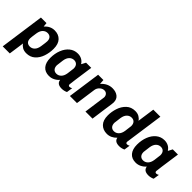

<svg xmlns="http://www.w3.org/2000/svg" viewBox="90 -1671 2803 2803"><g transform="rotate(45 1491.5 -269.5)"><path d="M568 -319Q568 -237 542.5 -161.5Q517 -86 463.5 -38Q410 10 329 10Q281 10 247 -10Q213 -30 196 -59L162 181H16L113 -511H228L234 -447Q301 -521 389 -521Q470 -521 519 -470Q568 -419 568 -319ZM230 -300Q216 -207 216 -186Q216 -141 238 -118.5Q260 -96 297 -96Q340 -96 370.5 -127Q401 -158 410 -217Q424 -308 424 -332Q424 -376 402 -398.5Q380 -421 343 -421Q301 -421 270 -390Q239 -359 230 -300Z M1006 -448H1012L1045 -511H1152Q1098 -137 1098 -117Q1098 -104 1104.5 -97Q1111 -90 1123 -90Q1133 -90 1145 -94Q1157 -98 1165 -104L1151 -11Q1134 -2 1109.5 4Q1085 10 1061 10Q963 10 955 -66Q925 -31 884.5 -10.5Q844 10 798 10Q715 10 670.5 -43Q626 -96 626 -191Q626 -282 655.5 -357Q685 -432 739.5 -476.5Q794 -521 867 -521Q913 -521 949.5 -501.5Q986 -482 1006 -448ZM784 -294Q770 -194 770 -183Q770 -138 792 -114Q814 -90 851 -90Q893 -90 924 -121Q955 -152 964 -211Q978 -311 978 -322Q978 -367 956 -391Q934 -415 897 -415Q854 -415 823.5 -384Q793 -353 784 -294Z M1741 -386Q1741 -373 1737.5 -347.5Q1734 -322 1725 -259Q1727 -278 1689 0H1543Q1590 -330 1590 -340Q1590 -373 1571 -394Q1552 -415 1521 -415Q1482 -415 1450 -385.5Q1418 -356 1412 -314L1368 0H1222L1294 -511H1403L1408 -436Q1483 -521 1583 -521Q1653 -521 1697 -486.5Q1741 -452 1741 -386Z M2186 -452 2224 -720H2370Q2285 -126 2285 -117Q2285 -104 2291.5 -97Q2298 -90 2310 -90Q2320 -90 2332 -94Q2344 -98 2352 -104L2338 -11Q2321 -2 2296.5 4Q2272 10 2248 10Q2154 10 2143 -59Q2077 10 1993 10Q1912 10 1862.5 -41Q1813 -92 1813 -192Q1813 -267 1837.5 -342.5Q1862 -418 1916 -469.5Q1970 -521 2053 -521Q2101 -521 2135 -501Q2169 -481 2186 -452ZM1972 -294Q1958 -194 1958 -183Q1958 -138 1980 -114Q2002 -90 2039 -90Q2081 -90 2112 -121Q2143 -152 2152 -211Q2166 -311 2166 -322Q2166 -367 2144 -391Q2122 -415 2085 -415Q2042 -415 2011.5 -384Q1981 -353 1972 -294Z M2796 -448H2802L2835 -511H2942Q2888 -137 2888 -117Q2888 -104 2894.5 -97Q2901 -90 2913 -90Q2923 -90 2935 -94Q2947 -98 2955 -104L2941 -11Q2924 -2 2899.5 4Q2875 10 2851 10Q2753 10 2745 -66Q2715 -31 2674.5 -10.5Q2634 10 2588 10Q2505 10 2460.5 -43Q2416 -96 2416 -191Q2416 -282 2445.5 -357Q2475 -432 2529.5 -476.5Q2584 -521 2657 -521Q2703 -521 2739.5 -501.5Q2776 -482 2796 -448ZM2574 -294Q2560 -194 2560 -183Q2560 -138 2582 -114Q2604 -90 2641 -90Q2683 -90 2714 -121Q2745 -152 2754 -211Q2768 -311 2768 -322Q2768 -367 2746 -391Q2724 -415 2687 -415Q2644 -415 2613.5 -384Q2583 -353 2574 -294Z"/></g></svg>

Font: Chivo
Style: Bold Italic
Weight: 700
Italic angle: -8.05°
Designer: Hector Gatti
Foundry: Omnibus-Type
Version: Version 1.007